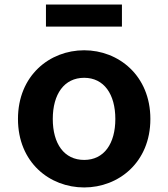

<svg xmlns="http://www.w3.org/2000/svg" viewBox="-20 -810 740 844"><path d="M182 -790V-693H516V-790ZM59 -287C59 -96 198 14 350 14C501 14 641 -96 641 -287C641 -478 501 -589 350 -589C198 -589 59 -478 59 -287ZM487 -287C487 -178 437 -107 350 -107C262 -107 212 -178 212 -287C212 -396 262 -468 350 -468C437 -468 487 -396 487 -287Z"/></svg>

Font: Kawkab Mono
Style: Bold
Weight: 700
Monospace: yes
Designer: Abdullah Arif
Foundry: Abdullah Arif
Version: Version 1.000;PS 000.500;hotconv 1.0.88;makeotf.lib2.5.64775